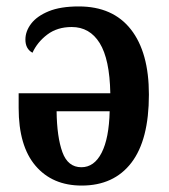

<svg xmlns="http://www.w3.org/2000/svg" viewBox="-20 -567 525 597"><path d="M234 10Q143 10 90.5 -51.5Q38 -113 38 -231V-277H323Q321 -383 290 -433Q259 -483 203 -483Q158 -483 127 -459.5Q96 -436 81 -403Q59 -415 59 -444Q59 -470 77 -493.5Q95 -517 131.5 -532Q168 -547 225 -547Q331 -547 387 -475.5Q443 -404 443 -273Q443 -132 388.5 -61Q334 10 234 10ZM233 -47Q273 -47 296 -92Q319 -137 321 -221H156Q157 -141 174 -94Q191 -47 233 -47Z"/></svg>

Font: Noto Serif Condensed SemiBold
Style: Regular
Weight: 600
Width: 3
Designer: Monotype Design Team
Foundry: Monotype Imaging Inc.
Version: Version 2.013